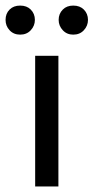

<svg xmlns="http://www.w3.org/2000/svg" viewBox="-47 -674 338 694"><path d="M165 -602.1Q165 -624.5 180.2 -639.6Q194.3 -653.8 217.8 -653.8Q241.7 -653.8 255.9 -639.6Q271 -624.5 271 -602.1Q271 -580.6 255.9 -564.5Q241.2 -548.8 217.8 -548.8Q194.8 -548.8 180.2 -564.5Q165 -580.6 165 -602.1ZM-26.9 -602.1Q-26.9 -625 -12.2 -639.6Q2 -653.8 25.9 -653.8Q49.8 -653.8 64 -639.6Q79.1 -624.5 79.1 -602.1Q79.1 -580.6 64 -564.5Q49.3 -548.8 25.9 -548.8Q2.4 -548.8 -12.2 -564.5Q-26.9 -580.1 -26.9 -602.1ZM80.1 -472.2H164.1V0H80.1Z"/></svg>

Font: Post Grotesk Regular
Style: Regular
Weight: 500
Version: 0.900; ttfautohint (v0.96) -l 8 -r 50 -G 200 -x 14 -w "gGD" 